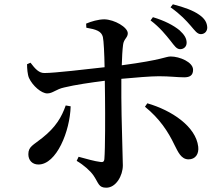

<svg xmlns="http://www.w3.org/2000/svg" viewBox="-20 -831 1040 894"><path d="M774 -641C792 -618 802 -602 819 -602C836 -602 849 -614 849 -632C849 -652 839 -669 816 -690C788 -713 746 -735 692 -751L681 -736C725 -703 753 -667 774 -641ZM868 -711C888 -688 898 -672 916 -672C936 -673 945 -688 945 -703C944 -725 934 -744 908 -762C880 -782 839 -797 785 -811L774 -797C822 -763 847 -735 868 -711ZM792 -157C809 -124 823 -89 858 -89C890 -89 907 -114 903 -148C892 -242 780 -317 666 -350L655 -334C723 -279 763 -218 792 -157ZM286 -340C267 -286 240 -239 177 -189C135 -155 112 -149 112 -113C112 -85 130 -65 159 -65C243 -65 306 -220 309 -336ZM106 -532C106 -513 108 -484 115 -468C132 -431 173 -396 200 -396C226 -396 241 -416 280 -424C329 -436 405 -447 468 -455L469 -379C470 -294 470 -140 466 -91C465 -77 458 -75 447 -77C421 -80 383 -91 346 -101L337 -82C371 -62 401 -35 416 -13C440 23 439 43 475 43C520 43 552 -13 552 -61C552 -95 545 -287 545 -378V-464C611 -470 681 -476 720 -476C772 -476 804 -471 838 -471C865 -471 879 -481 879 -506C879 -542 816 -568 775 -568C750 -568 742 -553 547 -527C548 -564 550 -599 553 -622C556 -650 575 -655 575 -676C575 -704 513 -740 466 -741C438 -741 404 -731 381 -721L382 -702C428 -694 452 -686 459 -659C463 -641 466 -580 467 -518C387 -509 234 -491 188 -491C162 -490 144 -510 122 -539Z"/></svg>

Font: Noto Serif JP SemiBold
Style: Regular
Weight: 600
Designer: Ryoko NISHIZUKA 西塚涼子 (kana & ideographs); Frank Grießhammer (Latin, Greek & Cyrillic); Wenlong ZHANG 张文龙 (bopomofo); San
Foundry: Adobe
Version: Version 2.001;hotconv 1.1.0;makeotfexe 2.6.0